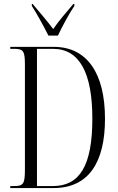

<svg xmlns="http://www.w3.org/2000/svg" viewBox="-20 -951 595 971"><path d="M225 -771H273C294 -816 330 -883 356 -921V-931H351C314 -887 279 -848 249 -804C217 -847 181 -888 145 -931H141V-921C166 -883 202 -816 225 -771ZM32 0H251C429 0 511 -131 511 -350C511 -581 420 -714 252 -714H32V-704H51C97 -704 106 -694 106 -626V-92C106 -20 97 -10 51 -10H32ZM247 -10H167V-704H248C383 -704 447 -581 447 -351C447 -113 383 -10 247 -10Z"/></svg>

Font: Noto Serif Display ExtraCondensed Light
Style: Regular
Weight: 300
Width: 2
Designer: Monotype Design Team
Foundry: Monotype Imaging Inc.
Version: Version 2.009